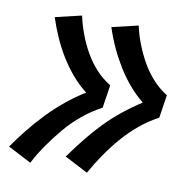

<svg xmlns="http://www.w3.org/2000/svg" viewBox="-76 -656 640 641"><g transform="rotate(10 244.0 -335.0)"><path d="M259 -78 180 -119Q203 -151 227.5 -182Q252 -213 279.5 -241.5Q307 -270 338 -295Q369 -320 402 -341Q376 -362 353.5 -388.5Q331 -415 313 -444.5Q295 -474 280.5 -505.5Q266 -537 255 -571L344 -592Q351 -560 363 -529.5Q375 -499 391 -471Q407 -443 428.5 -419.5Q450 -396 477 -379L465 -301Q431 -283 401 -258Q371 -233 346 -204Q321 -175 299 -143Q277 -111 259 -78ZM67 -78 -12 -119Q10 -151 35 -182Q60 -213 87.5 -241.5Q115 -270 145.5 -295Q176 -320 210 -341Q183 -362 160.5 -388.5Q138 -415 120 -444.5Q102 -474 88 -505.5Q74 -537 63 -571L152 -592Q159 -560 170.5 -529.5Q182 -499 198 -471Q214 -443 235.5 -419.5Q257 -396 285 -379L273 -301Q239 -283 208.5 -258Q178 -233 153.5 -204Q129 -175 106.5 -143Q84 -111 67 -78Z"/></g></svg>

Font: Iosevka Curly Extrabold
Style: Italic
Weight: 800
Italic angle: -9°
Monospace: yes
Designer: Belleve Invis
Foundry: Belleve Invis
Version: Version 22.1.2; ttfautohint (v1.8.4)